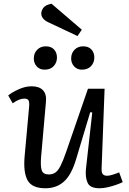

<svg xmlns="http://www.w3.org/2000/svg" viewBox="-20 -994 692 1028"><path d="M24 -483Q43 -499 79 -515.5Q115 -532 149 -532Q190 -532 210 -511Q230 -490 226 -449L200 -153Q196 -104 203.5 -82Q211 -60 241 -60Q261 -60 275.5 -69.5Q290 -79 303.5 -105Q317 -131 334 -180L451 -519H540L524 -93Q523 -71 530 -62Q537 -53 554 -53Q573 -53 618 -71L637 -19Q626 -13 605 -5.5Q584 2 559.5 8Q535 14 513 14Q462 14 449 -15.5Q436 -45 440 -88L474 -392L463 -393L387 -140Q362 -57 322 -21.5Q282 14 223 14Q151 14 127.5 -29Q104 -72 112 -159L136 -423Q138 -448 132.5 -457Q127 -466 110 -466Q83 -466 48 -441ZM161 -681Q161 -709 179 -727.5Q197 -746 225 -746Q254 -746 269.5 -729Q285 -712 285 -686Q285 -659 267.5 -640Q250 -621 219 -621Q192 -621 176.5 -638.5Q161 -656 161 -681ZM361 -681Q361 -709 379 -727.5Q397 -746 425 -746Q454 -746 469.5 -729Q485 -712 485 -686Q485 -659 467.5 -640Q450 -621 418 -621Q393 -621 377 -638.5Q361 -656 361 -681ZM418 -835 395 -801 238 -875Q201 -893 201 -922Q201 -937 212.5 -952.5Q224 -968 256 -974Z"/></svg>

Font: Literata 7pt
Style: Italic
Weight: 400
Italic angle: -2°
Designer: Latin by Veronika Burian and Jose Scaglione. Greek by Irene Vlachou. Cyrillic by Vera Evstafieva
Foundry: TypeTogether
Version: Version 3.002